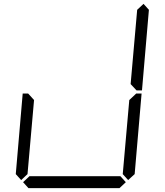

<svg xmlns="http://www.w3.org/2000/svg" viewBox="-20 -978 856 998"><path d="M90 -42 62 -73 98 -492H126L129 -489L157 -458L123 -73ZM685 -489 688 -492H716L680 -73L646 -42L618 -73L652 -458ZM726 -958 754 -927 718 -508H690L687 -511L659 -541L693 -927ZM634 -31 601 0H128L100 -31L133 -62H606Z"/></svg>

Font: DSEG7 Classic
Style: Light Italic
Weight: 300
Italic angle: -5°
Designer: Keshikan(Twitter:@keshinomi_88pro)
Version: Version 0.46